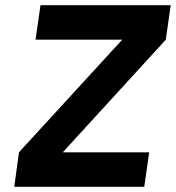

<svg xmlns="http://www.w3.org/2000/svg" viewBox="-20 -720 678 740"><path d="M35 0H536L555 -133H222L619 -567L638 -700H136L117 -567H451L53 -133Z"/></svg>

Font: Unageo
Style: Bold-Italic
Weight: 700
Designer: Richard Sepsi
Foundry: Richard Sepsi
Version: Version 2.000